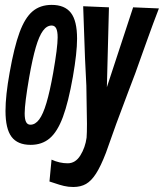

<svg xmlns="http://www.w3.org/2000/svg" viewBox="-20 -580 670 786"><path d="M202.5 169.5Q188.5 164.5 182.5 163L191 73.5Q224 88.5 257 88.5Q289 88.5 309 56.2Q329 24 334.5 -16.5Q336 -35.5 336 -73.5Q336 -110.5 333.5 -229.5Q330.5 -296 328 -342Q327 -362.5 320.5 -554.5L426 -550L417.5 -223L525 -550L630.5 -545.5Q604.5 -478 585.8 -425.2Q567 -372.5 562 -359L534 -280.5L505.5 -205.5Q473 -120 456.2 -73.8Q439.5 -27.5 413.5 46Q392.5 100.5 373.2 130.5Q354 160.5 332.2 173Q310.5 185.5 280 185.5Q259.5 185.5 241.8 181.2Q224 177 202.5 169.5ZM2.5 -126Q2.5 -189 19.5 -283Q38 -387.5 60 -447.2Q82 -507 113.2 -533.5Q144.5 -560 191.5 -560Q245 -560 270.2 -527.5Q295.5 -495 295.5 -421.5Q295.5 -364 278.5 -266.5Q260 -161.5 237.5 -101Q215 -40.5 183.5 -13.8Q152 13 105.5 13Q52 13 27.2 -20Q2.5 -53 2.5 -126ZM197.5 -280.5Q216 -385.5 216 -427Q216 -452 210 -463.8Q204 -475.5 191.5 -475.5Q171.5 -475.5 155.8 -454Q140 -432.5 126.5 -386.2Q113 -340 99.5 -263.5Q81 -156.5 81 -116Q81 -91.5 86.8 -80.5Q92.5 -69.5 104.5 -69.5Q124.5 -69.5 140.5 -91Q156.5 -112.5 170.2 -158.8Q184 -205 197.5 -280.5Z"/></svg>

Font: JuliaMono BoldItalic
Style: Regular
Weight: 700
Italic angle: -9°
Monospace: yes
Designer: cormullion
Foundry: corm
Version: Version 0.049; ttfautohint (v1.8.4)